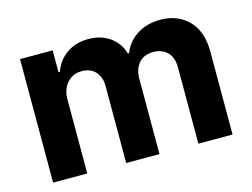

<svg xmlns="http://www.w3.org/2000/svg" viewBox="-81 -686 1073 819"><g transform="rotate(-15 456.0 -276.5)"><path d="M211.4 0H60.5V-545.4H204.6V-449.2H210.9Q228 -497.6 267.6 -524.9Q307.6 -552.7 362.8 -552.7Q418.9 -552.7 458.5 -524.9Q498 -496.1 511.2 -449.2H516.6Q533.2 -495.6 577.6 -524.4Q621.1 -552.7 681.2 -552.7Q757.8 -552.7 805.2 -504.4Q853 -455.6 853 -366.7V0H702.1V-336.9Q702.1 -382.3 677.7 -405.3Q653.8 -427.7 617.7 -427.7Q575.7 -427.7 553.2 -401.9Q530.3 -375 530.3 -333V0H383.3V-340.3Q383.3 -380.4 360.8 -404.3Q338.9 -427.7 300.3 -427.7Q274.9 -427.7 255.4 -415.5Q234.9 -403.3 223.1 -380.4Q211.4 -357.4 211.4 -327.6Z"/></g></svg>

Font: My Font
Style: Bold
Weight: 500
Designer: Rasmus Andersson
Foundry: rsms
Version: Version 0.001